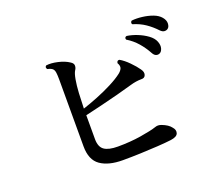

<svg xmlns="http://www.w3.org/2000/svg" viewBox="-117 -932 1233 1059"><g transform="rotate(-20 500.0 -403.0)"><path d="M436 -49Q353 -49 305.5 -82Q258 -115 258 -195V-588Q258 -611 256 -627Q254 -643 246 -651Q238 -659 216 -664Q206 -676 217 -685Q246 -689 285 -680Q324 -671 349 -654Q366 -644 366 -630Q366 -616 358 -605Q349 -591 343 -557.5Q337 -524 334.5 -480Q332 -436 331 -390Q371 -403 417.5 -421.5Q464 -440 507 -462Q550 -484 577 -505Q592 -517 597 -530Q602 -543 591 -562Q593 -578 607 -576Q632 -562 659 -534.5Q686 -507 701 -485Q715 -466 709.5 -449.5Q704 -433 684 -434Q653 -434 619 -424Q581 -413 530 -399.5Q479 -386 426.5 -373.5Q374 -361 331 -351V-211Q331 -165 356.5 -147Q382 -129 436 -129Q508 -129 571 -139Q634 -149 667 -160Q683 -166 702 -159Q721 -152 734.5 -143Q748 -134 756 -123Q772 -105 765.5 -86.5Q759 -68 722 -63Q690 -59 642 -56Q594 -53 540.5 -51Q487 -49 436 -49ZM826 -532Q816 -528 805.5 -532Q795 -536 787 -551Q768 -586 742 -616Q716 -646 680 -668Q675 -682 689 -686Q718 -682 749.5 -669.5Q781 -657 806.5 -638.5Q832 -620 841 -597Q850 -574 844.5 -555.5Q839 -537 826 -532ZM915 -645Q907 -639 895.5 -639.5Q884 -640 872 -652Q845 -681 813.5 -702.5Q782 -724 741 -736Q737 -741 738.5 -747Q740 -753 745 -756Q773 -759 806 -755Q839 -751 867.5 -740.5Q896 -730 912 -711Q928 -692 927 -672.5Q926 -653 915 -645Z"/></g></svg>

Font: Zen Old Mincho SemiBold
Style: Regular
Weight: 600
Version: Version 1.500